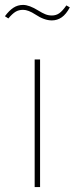

<svg xmlns="http://www.w3.org/2000/svg" viewBox="-23 -761 304 781"><path d="M140 0H118V-519H140ZM121 -702Q92 -721 71 -721Q53 -721 40 -713Q27 -705 11 -686L-3 -695Q14 -718 31.5 -729.5Q49 -741 71 -741Q96 -741 133 -718Q149 -708 161.5 -703Q174 -698 188 -698Q205 -698 218 -707Q231 -716 247 -739L261 -731Q246 -703 228 -690.5Q210 -678 188 -678Q157 -678 121 -702Z"/></svg>

Font: Fira Sans Thin
Style: Regular
Weight: 100
Designer: bBox Type GmbH & Carrois Corporate GbR & Edenspiekermann AG
Foundry: bBox Type GmbH & Carrois Corporate GbR & Edenspiekermann AG
Version: Version 4.301